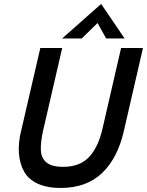

<svg xmlns="http://www.w3.org/2000/svg" viewBox="-20 -930 735 960"><path d="M290.5 -737.8 485.8 -910.2 603 -737.8H510.7L467.8 -814.9L388.7 -737.8ZM282.7 9.8Q215.3 9.8 169.2 -11.5Q123 -32.7 101.1 -71Q79.1 -109.4 74.7 -162.4Q70.3 -215.3 86.4 -278.8L181.6 -689.9H291L195.8 -278.3Q182.6 -219.7 184.3 -179.2Q186 -138.7 213.1 -117.2Q240.2 -95.7 294.9 -95.7Q378.9 -95.7 425.3 -145Q471.7 -194.3 492.7 -287.6L585.4 -689.9H694.8L599.1 -274.4Q567.9 -138.2 489.7 -64.2Q411.6 9.8 282.7 9.8Z"/></svg>

Font: HK Grotesk SemiBold Italic
Style: Regular
Weight: 600
Italic angle: -13°
Designer: Alfredo Marco Pradil and Stefan Peev
Foundry: Hanken Design Co.
Version: Version 1.000;PS 001.000;hotconv 1.0.88;makeotf.lib2.5.64775